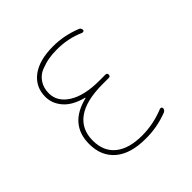

<svg xmlns="http://www.w3.org/2000/svg" viewBox="-146 -656 792 792"><g transform="rotate(-45 250.0 -260.0)"><path d="M212.9 -284.2Q213.9 -284.2 213.9 -285.2Q213.9 -287.1 211.9 -287.1Q155.3 -301.8 127.4 -334Q99.6 -366.2 99.6 -405.3Q99.6 -462.9 144 -496.6Q188.5 -530.3 269.5 -530.3Q333 -530.3 394.5 -505.9Q404.3 -502.9 405.3 -491.2Q405.3 -487.3 402.3 -485.4Q399.4 -483.4 394.5 -484.4Q335 -510.7 269.5 -509.8Q244.1 -509.8 222.2 -505.9Q200.2 -502 175.3 -492.2Q150.4 -482.4 135.3 -459.5Q120.1 -436.5 120.1 -405.3Q120.1 -356.4 168.5 -325.7Q216.8 -294.9 304.7 -294.9H339.8Q349.6 -294.9 349.6 -285.2Q349.6 -275.4 339.8 -275.4H304.7Q207 -275.4 158.7 -240.2Q110.4 -205.1 110.4 -139.6Q110.4 -76.2 151.9 -43Q193.4 -9.8 269.5 -9.8Q335 -9.8 399.4 -36.1Q403.3 -37.1 406.7 -35.2Q410.2 -33.2 410.2 -29.3Q410.2 -18.6 399.4 -13.7Q335.9 10.7 269.5 9.8Q182.6 9.8 136.2 -29.8Q89.8 -69.3 89.8 -139.6Q89.8 -253.9 212.9 -284.2Z"/></g></svg>

Font: Rounded Mgen+ 1mn thin
Style: Regular
Weight: 100
Designer: [Source Han Sans]
Ryoko NISHIZUKA  (kana & ideographs); Paul D. Hunt (Latin, Greek & Cyrillic); Wenlong ZHANG  (bopomofo
Version: Version 1.059.20150602